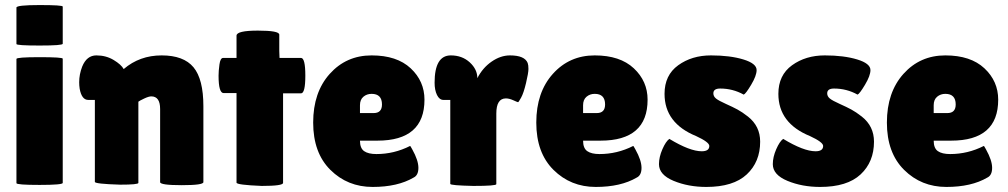

<svg xmlns="http://www.w3.org/2000/svg" viewBox="-20 -729 3986 759"><path d="M228 -6Q228 2 136.5 2Q45 2 45 -5V-496Q45 -503 136.5 -503Q228 -503 228 -497ZM228 -556Q228 -549 136.5 -549Q45 -549 45 -555V-699Q45 -709 136.5 -709Q228 -709 228 -703Z M527 -6Q527 1 455 1Q355 -2 355 -10V-334H329Q303 -334 295 -378Q293 -391 293 -404Q293 -435 305 -466Q323 -510 361 -510Q399 -510 429 -492Q459 -474 469 -456Q532 -510 619 -510Q706 -510 745 -463Q784 -416 784 -309V-9Q784 3 698.5 3Q613 3 613 -9V-298Q613 -348 578 -348Q568 -348 550 -339.5Q532 -331 527 -327Z M1099 -6Q1099 6 1015 6Q915 2 915 -7V-361H864Q844 -361 844 -430Q844 -448 847.5 -474Q851 -500 862 -500H915V-588Q915 -608 999.5 -608Q1084 -608 1084 -592V-528L1085 -500H1170Q1187 -500 1187 -430Q1187 -360 1170 -360H1099Z M1615 -27Q1552 10 1453 10Q1354 10 1286 -57.5Q1218 -125 1218 -244.5Q1218 -364 1283.5 -437Q1349 -510 1449 -510Q1549 -510 1603.5 -459Q1658 -408 1658 -335Q1658 -173 1472 -173H1403Q1403 -143 1419.5 -131.5Q1436 -120 1468 -120Q1538 -120 1601 -152Q1602 -153 1610 -138Q1634 -95 1634 -65.5Q1634 -36 1615 -27ZM1490 -316Q1490 -358 1449 -358Q1430 -358 1416.5 -346.5Q1403 -335 1403 -313V-282H1457Q1490 -282 1490 -316Z M1942 -1Q1942 6 1851 6Q1760 4 1760 -2V-334H1733Q1717 -334 1707.5 -353.5Q1698 -373 1698 -402Q1698 -510 1762 -510Q1807 -510 1837 -482.5Q1867 -455 1867 -420Q1888 -461 1923.5 -485.5Q1959 -510 1996 -510Q2054 -510 2066 -480Q2069 -472 2069 -456.5Q2069 -441 2059.5 -401Q2050 -361 2040 -343Q2030 -325 2028 -325Q2026 -325 2009.5 -332.5Q1993 -340 1980 -340Q1942 -340 1942 -280Z M2497 -27Q2434 10 2335 10Q2236 10 2168 -57.5Q2100 -125 2100 -244.5Q2100 -364 2165.5 -437Q2231 -510 2331 -510Q2431 -510 2485.5 -459Q2540 -408 2540 -335Q2540 -173 2354 -173H2285Q2285 -143 2301.5 -131.5Q2318 -120 2350 -120Q2420 -120 2483 -152Q2484 -153 2492 -138Q2516 -95 2516 -65.5Q2516 -36 2497 -27ZM2372 -316Q2372 -358 2331 -358Q2312 -358 2298.5 -346.5Q2285 -335 2285 -313V-282H2339Q2372 -282 2372 -316Z M2626 -180Q2707 -131 2754 -131Q2784 -131 2784 -152Q2784 -167 2732 -191Q2607 -242 2607 -358Q2607 -432 2661 -471Q2715 -510 2790.5 -510Q2866 -510 2918.5 -494Q2971 -478 2971 -452Q2971 -430 2949.5 -394Q2928 -358 2920 -355Q2877 -379 2827 -379Q2800 -379 2800 -360Q2800 -348 2810.5 -339.5Q2821 -331 2849 -318.5Q2877 -306 2895.5 -296Q2914 -286 2937 -268Q2985 -230 2985 -169Q2985 -89 2932 -39.5Q2879 10 2772 10Q2701 10 2643 -14Q2585 -38 2585 -80Q2585 -108 2598.5 -139Q2612 -170 2626 -180Z M3076 -180Q3157 -131 3204 -131Q3234 -131 3234 -152Q3234 -167 3182 -191Q3057 -242 3057 -358Q3057 -432 3111 -471Q3165 -510 3240.5 -510Q3316 -510 3368.5 -494Q3421 -478 3421 -452Q3421 -430 3399.5 -394Q3378 -358 3370 -355Q3327 -379 3277 -379Q3250 -379 3250 -360Q3250 -348 3260.5 -339.5Q3271 -331 3299 -318.5Q3327 -306 3345.5 -296Q3364 -286 3387 -268Q3435 -230 3435 -169Q3435 -89 3382 -39.5Q3329 10 3222 10Q3151 10 3093 -14Q3035 -38 3035 -80Q3035 -108 3048.5 -139Q3062 -170 3076 -180Z M3883 -27Q3820 10 3721 10Q3622 10 3554 -57.5Q3486 -125 3486 -244.5Q3486 -364 3551.5 -437Q3617 -510 3717 -510Q3817 -510 3871.5 -459Q3926 -408 3926 -335Q3926 -173 3740 -173H3671Q3671 -143 3687.5 -131.5Q3704 -120 3736 -120Q3806 -120 3869 -152Q3870 -153 3878 -138Q3902 -95 3902 -65.5Q3902 -36 3883 -27ZM3758 -316Q3758 -358 3717 -358Q3698 -358 3684.5 -346.5Q3671 -335 3671 -313V-282H3725Q3758 -282 3758 -316Z"/></svg>

Font: Lilita One
Style: Regular
Weight: 400
Designer: Juan Montoreano
Foundry: Juan Montoreano
Version: Version 1.002